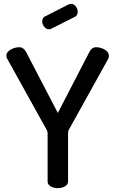

<svg xmlns="http://www.w3.org/2000/svg" viewBox="-20 -976 598 996"><path d="M227 -35V-288Q227 -290 224 -299L17 -672Q13 -679 13 -687Q13 -706 35 -718.5Q57 -731 80 -731Q102 -731 115 -707L280 -390L444 -707Q456 -731 479 -731Q502 -731 523.5 -718.5Q545 -706 545 -687Q545 -679 542 -672L335 -299Q333 -291 333 -288V-35Q333 -19 317.5 -9.5Q302 0 280 0Q258 0 242.5 -9.5Q227 -19 227 -35ZM367 -888 246 -827Q240 -824 234 -824Q220 -824 209.5 -837Q199 -850 199 -865Q199 -884 214 -891L338 -954Q348 -956 349 -956Q363 -956 373 -943Q383 -930 383 -915Q383 -895 367 -888Z"/></svg>

Font: AkaAcidDosis
Style: SemiBold
Weight: 600
Designer: Edgar Tolentino, Pablo Impallari, Igino Marini, Cyberella
Foundry: Edgar Tolentino, Pablo Impallari, Igino Marini, Cyberella
Version: Version 1.007